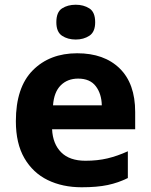

<svg xmlns="http://www.w3.org/2000/svg" viewBox="-20 -781 637 811"><path d="M306 -556Q420 -556 485.5 -492Q551 -428 551 -308V-235H200Q203 -173 238.5 -137.5Q274 -102 341 -102Q392 -102 434 -112Q476 -122 520 -142V-29Q480 -9 435 0.5Q390 10 325 10Q244 10 181.5 -20.5Q119 -51 83 -113Q47 -175 47 -269Q47 -412 118.5 -484Q190 -556 306 -556ZM310 -449Q265 -449 236.5 -420.5Q208 -392 204 -336H410Q409 -385 384.5 -417Q360 -449 310 -449ZM300 -761Q333 -761 357.5 -745.5Q382 -730 382 -687Q382 -646 357.5 -630Q333 -614 300 -614Q266 -614 242 -630Q218 -646 218 -687Q218 -730 242 -745.5Q266 -761 300 -761Z"/></svg>

Font: Noto Sans Cherokee
Style: Bold
Weight: 700
Designer: Monotype Design Team
Foundry: Monotype Imaging Inc.
Version: Version 2.001; ttfautohint (v1.8.4.7-5d5b)